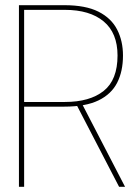

<svg xmlns="http://www.w3.org/2000/svg" viewBox="-20 -720 526 740"><path d="M53 0V-700H228Q310 -700 359.5 -675Q409 -650 431.5 -606Q454 -562 454 -506Q454 -445 431.5 -401Q409 -357 359.5 -333Q310 -309 228 -309H73V0ZM439 0 272 -322H295L462 0ZM73 -327H230Q326 -327 379.5 -369.5Q433 -412 433 -506Q433 -593 379.5 -637.5Q326 -682 230 -682H73Z"/></svg>

Font: DM Sans 36pt Thin
Style: Regular
Weight: 250
Designer: Colophon Foundry, Jonny Pinhorn
Foundry: Colophon Foundry
Version: Version 4.004;gftools[0.9.30]